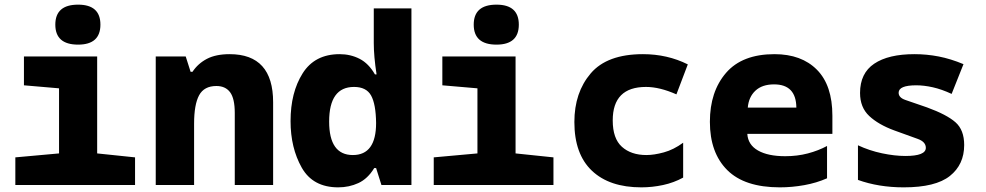

<svg xmlns="http://www.w3.org/2000/svg" viewBox="-20 -796 4240 826"><path d="M316 -604Q412 -604 412 -690Q412 -776 316 -776Q218 -776 218 -690Q218 -604 316 -604ZM46 0H561V-119L398 -136V-553H83V-429L234 -416V-136L46 -119Z M650 0H815V-264Q815 -346 836.5 -386Q858 -426 911 -426Q950 -426 970 -399Q990 -372 990 -310V0H1155V-356Q1155 -563 968 -563Q909 -563 870.5 -543Q832 -523 808 -487H800L779 -553H650Z M1435 10Q1482 10 1522 -8.5Q1562 -27 1590 -73H1598L1621 0H1750V-760H1588V-611Q1588 -554 1600 -476H1593Q1566 -523 1527 -543Q1488 -563 1441 -563Q1334 -563 1282 -480.5Q1230 -398 1230 -275Q1230 -160 1278 -75Q1326 10 1435 10ZM1396 -273Q1396 -422 1503 -422Q1556 -422 1576.5 -385Q1597 -348 1598 -267Q1598 -129 1498 -129Q1396 -129 1396 -273Z M2116 -604Q2212 -604 2212 -690Q2212 -776 2116 -776Q2018 -776 2018 -690Q2018 -604 2116 -604ZM1846 0H2361V-119L2198 -136V-553H1883V-429L2034 -416V-136L1846 -119Z M2739 10Q2786 10 2832.5 0Q2879 -10 2919 -32V-182Q2878 -152 2836 -140.5Q2794 -129 2761 -129Q2695 -129 2655.5 -164.5Q2616 -200 2616 -278Q2616 -422 2759 -422Q2818 -422 2890 -390L2939 -519Q2851 -563 2746 -563Q2592 -563 2521.5 -480.5Q2451 -398 2451 -271Q2451 -133 2526.5 -61.5Q2602 10 2739 10Z M3335 10Q3387 10 3440 0.5Q3493 -9 3538 -29V-168Q3501 -148 3455.5 -136Q3410 -124 3358 -124Q3284 -124 3241 -148.5Q3198 -173 3195 -220H3561V-298Q3561 -429 3494.5 -496Q3428 -563 3312 -563Q3173 -563 3103.5 -482.5Q3034 -402 3034 -272Q3034 -139 3108.5 -64.5Q3183 10 3335 10ZM3197 -333Q3201 -379 3230 -406Q3259 -433 3310 -433Q3405 -433 3406 -333Z M3868 10Q4005 10 4066.5 -39Q4128 -88 4128 -172Q4128 -237 4090.5 -270Q4053 -303 3968 -334Q3904 -356 3875 -366Q3846 -376 3846 -397Q3846 -429 3922 -429Q3955 -429 3993 -420.5Q4031 -412 4074 -392L4125 -520Q4070 -543 4018.5 -553Q3967 -563 3914 -563Q3802 -563 3741 -522Q3680 -481 3680 -396Q3680 -334 3719.5 -297Q3759 -260 3827 -235Q3893 -211 3928 -198.5Q3963 -186 3963 -160Q3963 -125 3875 -125Q3829 -125 3774.5 -136.5Q3720 -148 3671 -171V-22Q3760 10 3868 10Z"/></svg>

Font: Noto Sans Mono Extra
Style: Regular
Weight: 800
Designer: Monotype Design Team
Foundry: Monotype Imaging Inc.
Version: Version 1.900